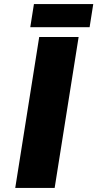

<svg xmlns="http://www.w3.org/2000/svg" viewBox="-20 -925 479 945"><path d="M173 -743H367L249 0H55ZM147 -905H439L421 -791H129Z"/></svg>

Font: Exo Black
Style: Italic
Weight: 900
Italic angle: -9°
Designer: Natanael Gama
Foundry: Natanael Gama
Version: Version 1.500; ttfautohint (v1.6)